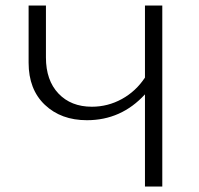

<svg xmlns="http://www.w3.org/2000/svg" viewBox="-20 -678 722 698"><path d="M507 -658H570V0H507V-335Q421 -241 296 -241Q202 -241 143 -297Q84 -353 84 -450V-658H147V-469Q147 -386 192.5 -338Q238 -290 314 -290Q372 -290 423 -318Q474 -346 507 -396Z"/></svg>

Font: EauTestSC Semilight
Style: Regular
Weight: 300
Designer: Christian Thalmann (Catharsis Fonts)
Version: Version 0.001;PS 000.001;hotconv 1.0.88;makeotf.lib2.5.64775